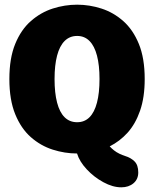

<svg xmlns="http://www.w3.org/2000/svg" viewBox="-20 -645 659 820"><path d="M498 155Q461.5 155 421.5 133.2Q381.5 111.5 350.5 78.2Q319.5 45 309 10.5Q256.5 10.5 205 -6Q153.5 -22.5 111.8 -59.2Q70 -96 45 -157.2Q20 -218.5 20 -307.5Q20 -396.5 45 -457.5Q70 -518.5 112 -555.2Q154 -592 205.2 -608.5Q256.5 -625 309.5 -625Q362 -625 413.2 -608.5Q464.5 -592 506.2 -555.2Q548 -518.5 573 -457.5Q598 -396.5 598 -307.5Q598 -229 578.2 -172.2Q558.5 -115.5 524.8 -78.2Q491 -41 448.5 -20Q456.5 -11 467 -2.8Q477.5 5.5 490 11.5Q502.5 17.5 515 21.5Q538.5 28.5 554.5 44.2Q570.5 60 570.5 91.5Q570.5 120.5 550 137.8Q529.5 155 498 155ZM213 -307.5Q213 -248 223.8 -206.8Q234.5 -165.5 256 -144.2Q277.5 -123 309.5 -123Q341 -123 362.2 -144.2Q383.5 -165.5 394.2 -206.8Q405 -248 405 -307.5Q405 -366.5 394.2 -407.5Q383.5 -448.5 362.2 -470Q341 -491.5 309.5 -491.5Q277.5 -491.5 256 -470Q234.5 -448.5 223.8 -407.5Q213 -366.5 213 -307.5Z"/></svg>

Font: Sono ExtraLight Monospace ExtraBold
Style: Regular
Weight: 800
Version: Version 2.112